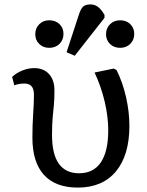

<svg xmlns="http://www.w3.org/2000/svg" viewBox="-20 -837 665 871"><path d="M333 14Q232 14 179.5 -43.5Q127 -101 127 -213Q127 -271 130.5 -320.5Q134 -370 134 -408Q134 -458 91 -458Q66 -458 45 -450L35 -488Q54 -506 81 -517Q108 -528 135 -528Q178 -528 202.5 -501Q227 -474 227 -427Q227 -389 224.5 -362Q222 -335 219 -304.5Q216 -274 216 -225Q216 -51 339 -51Q404 -51 437.5 -100.5Q471 -150 471 -246Q471 -307 455 -375.5Q439 -444 409 -508L496 -526L509 -519Q537 -462 552 -395.5Q567 -329 567 -266Q567 -133 506 -59.5Q445 14 333 14ZM319 -584 282 -600 337 -768Q346 -797 357 -807Q368 -817 390 -817Q409 -817 423.5 -806.5Q438 -796 454 -770V-756ZM203 -620Q176 -620 158 -637.5Q140 -655 140 -682Q140 -709 158 -727Q176 -745 203 -745Q232 -745 250 -727.5Q268 -710 268 -683Q268 -656 250 -638Q232 -620 203 -620ZM525 -620Q497 -620 479 -637.5Q461 -655 461 -682Q461 -709 479 -727Q497 -745 525 -745Q553 -745 571 -727.5Q589 -710 589 -683Q589 -656 571 -638Q553 -620 525 -620Z"/></svg>

Font: Literata 7pt
Style: Regular
Weight: 400
Designer: Latin by Veronika Burian and Jose Scaglione. Greek by Irene Vlachou. Cyrillic by Vera Evstafieva.
Foundry: TypeTogether
Version: Version 3.002